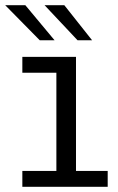

<svg xmlns="http://www.w3.org/2000/svg" viewBox="-35 -719 455 739"><path d="M51 0V-61H182V-439H51V-500H257.5V-61H379.5V0ZM263.5 -564 136.5 -699H212.5L319.5 -564ZM118 -564 -15 -699H62.5L175 -564Z"/></svg>

Font: Trispace SemiCondensed Light
Style: Regular
Weight: 300
Width: 4
Designer: Tyler Finck
Foundry: Etcetera Type Company
Version: Version 1.210; ttfautohint (v1.8.3)